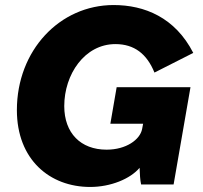

<svg xmlns="http://www.w3.org/2000/svg" viewBox="-20 -732 806 762"><path d="M338 10C419 10 497 -22 534 -66C535 -41 536 -18 540 0H669L736 -386H443L418 -241H548L544 -220C536 -178 481 -138 403 -138C300 -138 235 -204 235 -311C235 -437 316 -557 438 -557C513 -557 563 -518 593 -444L747 -522C675 -663 553 -712 431 -712C217 -712 47 -532 47 -295C47 -99 177 10 338 10Z"/></svg>

Font: Fixel Display ExtraBold
Style: Italic
Weight: 800
Italic angle: -10°
Designer: AlfaBravo + MacPaw
Foundry: Kyrylo Tkachov, Marchela Mozhyna, Serhii Makarenko, Maria Weinstein, Zakhar Kryvoshyya
Version: Version 1.210;Glyphs 3.2 (3217)